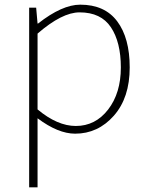

<svg xmlns="http://www.w3.org/2000/svg" viewBox="-20 -560 635 823"><path d="M141 -416V-91Q226 -20 305 -20Q389 -20 443.5 -90.5Q498 -161 498 -271Q498 -379 455.5 -443Q413 -507 321 -507Q246 -507 141 -416ZM105 243V-527H135L141 -459H143Q246 -540 324 -540Q429 -540 482.5 -468.5Q536 -397 536 -271Q536 -141 468 -64Q400 13 302 13Q229 13 141 -53V243Z"/></svg>

Font: Noto Sans Korean Thin
Style: Regular
Weight: 250
Designer: Ryoko NISHIZUKA  (kana & ideographs); Paul D. Hunt (Latin, Greek & Cyrillic); Wenlong ZHANG  (bopomofo); Sandoll Communi
Foundry: Adobe Systems Incorporated
Version: Version 1.0001;PS 1;hotconv 1.0.78;makeotf.lib2.5.61930